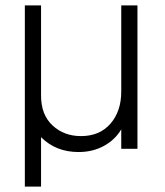

<svg xmlns="http://www.w3.org/2000/svg" viewBox="-20 -551 612 711"><path d="M72 140V-531H132V-197Q132 -126 174.5 -86.5Q217 -47 280 -47Q349 -47 389 -93Q429 -139 429 -212V-531H489V0H429V-72Q406 -33 364.5 -10.5Q323 12 271 12Q187 12 132 -43V140Z"/></svg>

Font: Plus Jakarta Sans Light
Style: Regular
Weight: 300
Designer: Gumpita Rahayu
Foundry: Tokotype
Version: Version 2.006; ttfautohint (v1.8.4.7-5d5b)